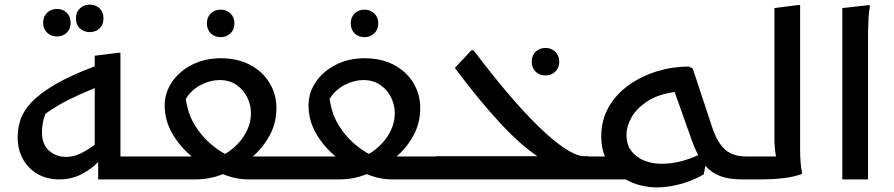

<svg xmlns="http://www.w3.org/2000/svg" viewBox="-20 -782 3896 837"><path d="M628 0H408V-76Q383 -49 339 -24.5Q295 0 237 0Q185 0 144.5 -23Q104 -46 80.5 -87.5Q57 -129 57 -184Q57 -221 68.5 -258Q80 -295 114.5 -333Q149 -371 215.5 -411Q282 -451 393 -493V-539L496 -552H505V-100H648V-20ZM163 -206Q163 -152 194 -125Q225 -98 268 -98Q301 -98 332.5 -113.5Q364 -129 393 -151V-398Q329 -372 278 -346.5Q227 -321 178 -286Q170 -266 166.5 -246Q163 -226 163 -206ZM371 -642Q346 -642 328.5 -658Q311 -674 311 -702Q311 -729 328.5 -745.5Q346 -762 371 -762Q397 -762 414 -745.5Q431 -729 431 -702Q431 -674 414 -658Q397 -642 371 -642ZM228 -623Q203 -623 185.5 -639.5Q168 -656 168 -683Q168 -710 185.5 -726.5Q203 -743 228 -743Q254 -743 271 -726.5Q288 -710 288 -683Q288 -656 271 -639.5Q254 -623 228 -623Z M943 -528Q1016 -528 1070.5 -499Q1125 -470 1155 -420.5Q1185 -371 1185 -312Q1185 -247 1156.5 -193.5Q1128 -140 1082 -100H1274L1275 -20L1255 0H1064Q1034 0 1006 -6Q978 -12 952 -23Q895 0 834 0H608V-80L628 -100H816Q765 -142 731.5 -199Q698 -256 698 -323Q698 -377 729 -423.5Q760 -470 815.5 -499Q871 -528 943 -528ZM937 -433Q897 -433 856 -412Q815 -391 790 -351Q799 -286 828 -238.5Q857 -191 893.5 -159Q930 -127 961 -111Q991 -128 1017 -155.5Q1043 -183 1058.5 -217Q1074 -251 1074 -289Q1074 -323 1058.5 -356Q1043 -389 1012 -411Q981 -433 937 -433ZM942 -620Q916 -620 899 -636.5Q882 -653 882 -680Q882 -707 899 -723.5Q916 -740 942 -740Q967 -740 984.5 -723.5Q1002 -707 1002 -680Q1002 -653 984.5 -636.5Q967 -620 942 -620Z M1570 -528Q1643 -528 1697.5 -499Q1752 -470 1782 -420.5Q1812 -371 1812 -312Q1812 -247 1783.5 -193.5Q1755 -140 1709 -100H1901L1902 -20L1882 0H1691Q1661 0 1633 -6Q1605 -12 1579 -23Q1522 0 1461 0H1235V-80L1255 -100H1443Q1392 -142 1358.5 -199Q1325 -256 1325 -323Q1325 -377 1356 -423.5Q1387 -470 1442.5 -499Q1498 -528 1570 -528ZM1564 -433Q1524 -433 1483 -412Q1442 -391 1417 -351Q1426 -286 1455 -238.5Q1484 -191 1520.5 -159Q1557 -127 1588 -111Q1618 -128 1644 -155.5Q1670 -183 1685.5 -217Q1701 -251 1701 -289Q1701 -323 1685.5 -356Q1670 -389 1639 -411Q1608 -433 1564 -433ZM1569 -620Q1543 -620 1526 -636.5Q1509 -653 1509 -680Q1509 -707 1526 -723.5Q1543 -740 1569 -740Q1594 -740 1611.5 -723.5Q1629 -707 1629 -680Q1629 -653 1611.5 -636.5Q1594 -620 1569 -620Z M1862 0V-81L1882 -101H2323Q2251 -148 2159 -247Q2067 -346 1963 -486L2035 -563H2044Q2145 -430 2224 -340.5Q2303 -251 2362 -198.5Q2421 -146 2461 -123.5Q2501 -101 2525 -101H2546V-20L2526 0ZM2358 -453Q2332 -453 2315 -469.5Q2298 -486 2298 -513Q2298 -540 2315 -556.5Q2332 -573 2358 -573Q2383 -573 2400.5 -556.5Q2418 -540 2418 -513Q2418 -486 2400.5 -469.5Q2383 -453 2358 -453Z M3213 0Q3157 0 3119.5 -14.5Q3082 -29 3055 -59L3048 -22Q2998 7 2944 21Q2890 35 2843 35Q2810 35 2774.5 26.5Q2739 18 2707 0H2506V-80L2526 -100H2617Q2601 -139 2601 -186Q2601 -259 2634 -316Q2667 -373 2722.5 -412Q2778 -451 2845.5 -471.5Q2913 -492 2983 -492L3000 -483L3085 -226Q3107 -160 3141 -130Q3175 -100 3233 -100V-20ZM2711 -196Q2711 -151 2733 -123Q2755 -95 2789.5 -81.5Q2824 -68 2861 -68Q2907 -68 2949 -79Q2991 -90 3024 -106Q3010 -131 2997 -167L2921 -381Q2845 -370 2799 -338.5Q2753 -307 2732 -268.5Q2711 -230 2711 -196Z M3213 0V-80L3233 -100H3363Q3360 -115 3358 -134.5Q3356 -154 3356 -177V-747L3459 -760H3468V-175Q3468 -155 3468 -128.5Q3468 -102 3470 -76Q3472 -50 3476 -32V-24Q3416 0 3293 0Z M3652 -747 3771 -760 3772 -752Q3768 -734 3766.5 -707Q3765 -680 3764.5 -652Q3764 -624 3764 -604V0H3652Z"/></svg>

Font: Kufam Medium
Style: Regular
Weight: 500
Designer: Wael Morcos, Artur Schmal
Foundry: Original Type
Version: Version 1.300; ttfautohint (v1.8.3)